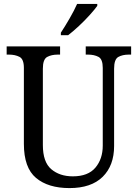

<svg xmlns="http://www.w3.org/2000/svg" viewBox="-20 -951 704 981"><path d="M335 10Q226 10 164 -42Q102 -94 102 -216V-604Q102 -649 79.5 -660.5Q57 -672 26 -672H14V-714H287V-672H275Q243 -672 221 -660Q199 -648 199 -600V-210Q199 -123 242 -86.5Q285 -50 352 -50Q430 -50 467.5 -94.5Q505 -139 505 -207V-604Q505 -649 483 -660.5Q461 -672 430 -672H418V-714H650V-672H638Q606 -672 584.5 -660Q563 -648 563 -600V-205Q563 -105 504.5 -47.5Q446 10 335 10ZM291 -784Q312 -816 335.5 -856.5Q359 -897 374 -931H477V-921Q465 -904 439.5 -875.5Q414 -847 383.5 -818.5Q353 -790 328 -771H291Z"/></svg>

Font: Noto Serif Lao SemCond
Style: Regular
Weight: 400
Width: 4
Designer: Monotype Design Team
Foundry: Monotype Imaging Inc.
Version: Version 2.004; ttfautohint (v1.8.4.7-5d5b)